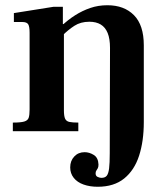

<svg xmlns="http://www.w3.org/2000/svg" viewBox="-20 -501 603 733"><path d="M353 212Q323 212 299 203.5Q275 195 261.5 178Q248 161 248 138Q248 113 263.5 96.5Q279 80 303 80Q321 80 338 90.5Q355 101 356 127Q356 136 353.5 141Q351 146 348 150Q345 154 345 161Q345 171 353 174.5Q361 178 367 178Q381 178 387.5 170Q394 162 396.5 142Q399 122 399 84L400 -318Q400 -353 391 -375Q382 -397 364.5 -407.5Q347 -418 321 -418Q288 -418 264 -402.5Q240 -387 217 -364L215 -402Q239 -425 266.5 -442.5Q294 -460 324.5 -470.5Q355 -481 390 -481Q454 -481 491.5 -443Q529 -405 529 -328V-35Q529 38 511 93.5Q493 149 454 180.5Q415 212 353 212ZM29 0V-33Q59 -33 72.5 -37Q86 -41 89.5 -51.5Q93 -62 93 -83V-376Q93 -400 87.5 -408.5Q82 -417 65 -417H33V-451L184 -475H220V-409H224V-80Q224 -58 228.5 -48Q233 -38 245 -35.5Q257 -33 279 -33V0Z"/></svg>

Font: Frank Ruhl Libre SemiBold
Style: Regular
Weight: 600
Designer: Yanek Iontef
Foundry: Fontef
Version: Version 6.003;gftools[0.9.30]